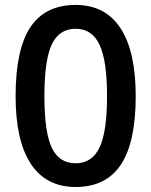

<svg xmlns="http://www.w3.org/2000/svg" viewBox="-20 -745 611 775"><path d="M527.8 -356.9Q527.8 -170.9 468 -80.6Q408.2 9.8 285.2 9.8Q166 9.8 104.5 -83.5Q43 -176.8 43 -356.9Q43 -545.9 102.8 -635.5Q162.6 -725.1 285.2 -725.1Q404.8 -725.1 466.3 -631.3Q527.8 -537.6 527.8 -356.9ZM159.2 -356.9Q159.2 -210.9 189.2 -148.4Q219.2 -85.9 285.2 -85.9Q351.1 -85.9 381.6 -149.4Q412.1 -212.9 412.1 -356.9Q412.1 -500.5 381.6 -564.7Q351.1 -628.9 285.2 -628.9Q219.2 -628.9 189.2 -565.9Q159.2 -502.9 159.2 -356.9Z"/></svg>

Font: f0_41264          
Style: Regular
Weight: 600
Foundry: Ascender Corporation
Version: Version 1.10